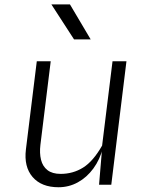

<svg xmlns="http://www.w3.org/2000/svg" viewBox="-20 -816 640 848"><path d="M238.5 11Q163 11 124 -34.2Q85 -79.5 94.5 -156.5L142.5 -545.5H204L158.5 -176.5Q154 -139.5 161.2 -110.2Q168.5 -81 189.8 -64.5Q211 -48 248 -48Q302.5 -48 347 -75.8Q391.5 -103.5 431 -173L477 -545.5H538.5L471.5 0H417.5L431 -161.5L435 -164.5Q421.5 -111.5 392.5 -72Q363.5 -32.5 324 -10.8Q284.5 11 238.5 11ZM380.5 -642H307L207 -796.5H289Z"/></svg>

Font: Spline Sans Mono Light
Style: Italic
Weight: 300
Italic angle: -4°
Monospace: yes
Version: Version 1.004